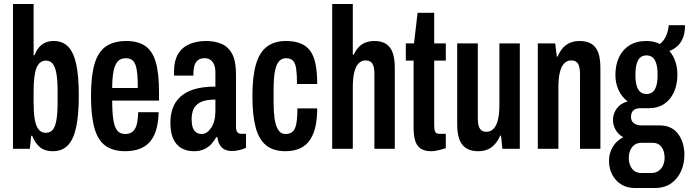

<svg xmlns="http://www.w3.org/2000/svg" viewBox="-20 -744 3445 960"><path d="M244 12Q201 12 176.5 -11Q152 -34 141 -65H136L129 0H45V-724H148V-468H153Q161 -490 174 -506Q187 -522 205.5 -530.5Q224 -539 248 -539Q293 -539 320.5 -511Q348 -483 361 -423.5Q374 -364 374 -267Q374 -168 360.5 -106.5Q347 -45 318.5 -16.5Q290 12 244 12ZM209 -80Q232 -80 244.5 -96Q257 -112 262.5 -146Q268 -180 268 -233V-288Q268 -343 262 -376.5Q256 -410 243.5 -425.5Q231 -441 210 -441Q194 -441 182 -432Q170 -423 162.5 -404.5Q155 -386 151.5 -357Q148 -328 148 -288V-233Q148 -183 153.5 -149Q159 -115 172.5 -97.5Q186 -80 209 -80Z M606 12Q545 12 507 -15.5Q469 -43 452 -104Q435 -165 435 -263Q435 -365 453 -425.5Q471 -486 510.5 -512.5Q550 -539 612 -539Q667 -539 703.5 -516Q740 -493 757.5 -437.5Q775 -382 775 -284V-241H541Q541 -183 546.5 -146Q552 -109 566 -91.5Q580 -74 607 -74Q622 -74 634 -80Q646 -86 654 -98.5Q662 -111 666 -132Q670 -153 671 -183H773Q772 -134 761.5 -97Q751 -60 730.5 -36Q710 -12 678.5 0Q647 12 606 12ZM541 -304H669Q669 -345 666.5 -373Q664 -401 657.5 -419Q651 -437 639 -445Q627 -453 609 -453Q582 -453 567.5 -435.5Q553 -418 547 -385Q541 -352 541 -304Z M950 12Q922 12 900 3Q878 -6 862.5 -24Q847 -42 839.5 -69Q832 -96 832 -131Q832 -170 843.5 -202.5Q855 -235 881 -259.5Q907 -284 950.5 -297.5Q994 -311 1057 -311V-382Q1057 -404 1051 -419.5Q1045 -435 1033 -444Q1021 -453 1004 -453Q980 -453 968 -442Q956 -431 951.5 -413.5Q947 -396 947 -374V-366H851Q850 -370 850 -374.5Q850 -379 850 -384Q850 -440 870.5 -474Q891 -508 927.5 -523.5Q964 -539 1010 -539Q1054 -539 1088 -524.5Q1122 -510 1141 -474Q1160 -438 1160 -372V-108Q1160 -92 1166.5 -83.5Q1173 -75 1186 -75H1210V-5Q1195 2 1176.5 6.5Q1158 11 1139 11Q1116 11 1100.5 2Q1085 -7 1077 -23Q1069 -39 1067 -58H1061Q1051 -39 1036 -23Q1021 -7 1000 2.5Q979 12 950 12ZM989 -74Q1002 -74 1014 -82Q1026 -90 1036 -105Q1046 -120 1051.5 -141.5Q1057 -163 1057 -191V-246Q1007 -246 981.5 -232.5Q956 -219 947 -197Q938 -175 938 -148Q938 -124 943.5 -107.5Q949 -91 960.5 -82.5Q972 -74 989 -74Z M1407 12Q1347 12 1310.5 -17.5Q1274 -47 1258 -108Q1242 -169 1242 -263Q1242 -362 1260 -423Q1278 -484 1315.5 -511.5Q1353 -539 1410 -539Q1453 -539 1483.5 -526.5Q1514 -514 1532 -488.5Q1550 -463 1558 -422Q1566 -381 1566 -324H1465Q1465 -371 1461 -399.5Q1457 -428 1445 -440.5Q1433 -453 1410 -453Q1391 -453 1377 -439.5Q1363 -426 1355.5 -392Q1348 -358 1348 -295V-229Q1348 -190 1352.5 -154.5Q1357 -119 1370 -96.5Q1383 -74 1408 -74Q1430 -74 1443 -85.5Q1456 -97 1461.5 -125Q1467 -153 1467 -202H1566Q1566 -154 1558 -115Q1550 -76 1532 -47.5Q1514 -19 1483 -3.5Q1452 12 1407 12Z M1641 0V-724H1744V-471H1749Q1760 -495 1775 -510Q1790 -525 1809.5 -532Q1829 -539 1852 -539Q1887 -539 1909.5 -525Q1932 -511 1943 -481.5Q1954 -452 1954 -404V0H1852V-375Q1852 -390 1850 -402Q1848 -414 1843.5 -423Q1839 -432 1830 -437Q1821 -442 1808 -442Q1788 -442 1773.5 -427.5Q1759 -413 1751.5 -383.5Q1744 -354 1744 -308V0Z M2136 12Q2101 12 2081.5 -2.5Q2062 -17 2055 -43.5Q2048 -70 2048 -104V-441H2009V-527H2050L2068 -680H2151V-527H2209V-441H2151V-117Q2151 -95 2156 -85Q2161 -75 2176 -75H2209V-3Q2196 1 2183 4.5Q2170 8 2158.5 10Q2147 12 2136 12Z M2371 12Q2318 12 2292 -20Q2266 -52 2266 -123V-527H2369V-152Q2369 -137 2371 -125Q2373 -113 2377.5 -104Q2382 -95 2390.5 -90Q2399 -85 2412 -85Q2432 -85 2447 -99.5Q2462 -114 2469.5 -144Q2477 -174 2477 -219V-527H2579V0H2492L2485 -66H2481Q2469 -39 2453 -21.5Q2437 -4 2416.5 4Q2396 12 2371 12Z M2669 0V-527H2756L2764 -461H2768Q2780 -489 2796 -506Q2812 -523 2832.5 -531Q2853 -539 2877 -539Q2914 -539 2937 -525Q2960 -511 2971 -481.5Q2982 -452 2982 -404V0H2880V-375Q2880 -390 2878 -402Q2876 -414 2871.5 -423Q2867 -432 2858 -437Q2849 -442 2836 -442Q2816 -442 2801.5 -427.5Q2787 -413 2779.5 -383.5Q2772 -354 2772 -308V0Z M3154 196Q3115 196 3086 178Q3057 160 3041 129Q3025 98 3025 61Q3025 21 3044 -10Q3063 -41 3096 -58Q3071 -72 3058 -95Q3045 -118 3045 -144Q3045 -175 3063.5 -201Q3082 -227 3118 -237Q3088 -260 3072.5 -294.5Q3057 -329 3057 -369Q3057 -419 3075 -457.5Q3093 -496 3127.5 -517.5Q3162 -539 3212 -539Q3232 -539 3249 -535Q3266 -531 3279 -524Q3296 -536 3308 -559.5Q3320 -583 3324 -618H3405Q3405 -580 3394.5 -554Q3384 -528 3366 -512.5Q3348 -497 3327 -489Q3347 -466 3357 -436Q3367 -406 3367 -371Q3367 -323 3350.5 -285Q3334 -247 3302 -225Q3270 -203 3222 -203H3181Q3160 -203 3147.5 -192.5Q3135 -182 3135 -159Q3135 -138 3150 -127.5Q3165 -117 3187 -117H3277Q3339 -117 3370.5 -74.5Q3402 -32 3402 30Q3402 75 3385 112.5Q3368 150 3335.5 173Q3303 196 3254 196ZM3186 121H3237Q3257 121 3272 111Q3287 101 3295 83.5Q3303 66 3303 45Q3303 11 3287.5 -9.5Q3272 -30 3244 -30H3186Q3158 -30 3141 -9Q3124 12 3124 45Q3124 79 3140.5 100Q3157 121 3186 121ZM3212 -274Q3241 -274 3254.5 -297.5Q3268 -321 3268 -370Q3268 -419 3254.5 -443Q3241 -467 3212 -467Q3184 -467 3170.5 -443Q3157 -419 3157 -370Q3157 -338 3163 -316.5Q3169 -295 3181.5 -284.5Q3194 -274 3212 -274Z"/></svg>

Font: Archivo ExtraCondensed SemiBold
Style: Regular
Weight: 600
Width: 2
Designer: Hector Gatti
Foundry: Omnibus-Type
Version: Version 2.001